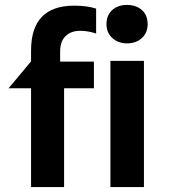

<svg xmlns="http://www.w3.org/2000/svg" viewBox="-20 -759 686 779"><path d="M281 -736Q106 -736 106 -554V-510L15 -401H106V0H240V-401H361V-509H224V-550Q224 -591 246 -612.5Q268 -634 305 -634Q337 -634 370 -623V-724Q334 -736 281 -736ZM564 -512H428V0H564ZM412 -661Q412 -626 436 -604.5Q460 -583 495 -583Q532 -583 555.5 -604.5Q579 -626 579 -661Q579 -698 555.5 -718.5Q532 -739 495 -739Q458 -739 435 -718Q412 -697 412 -661Z"/></svg>

Font: Geom SemiBold
Style: Bold
Weight: 600
Version: Version 1.102